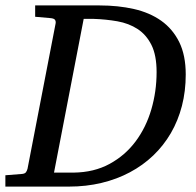

<svg xmlns="http://www.w3.org/2000/svg" viewBox="-35 -691 726 711"><path d="M544.9 -423.8Q544.9 -486.3 525.9 -524.4Q506.8 -562.5 474.6 -583.5Q442.4 -604.5 399.9 -612.1Q357.4 -619.6 311 -621.1H274.9L165 -51.8H237.8Q313.5 -52.7 371.1 -84.2Q428.7 -115.7 467.3 -167.5Q505.9 -219.2 525.4 -285.9Q544.9 -352.5 544.9 -423.8ZM652.8 -415Q652.8 -353.5 638.7 -298.8Q624.5 -244.1 597.7 -198Q570.8 -151.9 532.5 -115.2Q494.1 -78.6 446 -53Q397.9 -27.3 341.1 -13.7Q284.2 0 220.2 0H-15.1V-42L46.9 -46.9Q56.6 -47.9 60.5 -52.5Q64.5 -57.1 66.9 -65.9L170.9 -604Q172.4 -612.3 168.5 -617.7Q164.6 -623 150.9 -624L95.2 -628.9V-670.9H334Q402.3 -670.9 460.7 -657.7Q519 -644.5 561.8 -614.3Q604.5 -584 628.7 -535.2Q652.8 -486.3 652.8 -415Z"/></svg>

Font: Charis SIL Phon
Style: Italic
Weight: 400
Italic angle: -11°
Foundry: SIL International
Version: Version 5.000